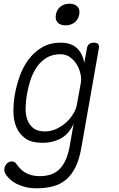

<svg xmlns="http://www.w3.org/2000/svg" viewBox="-20 -789 640 1030"><path d="M375 -125Q366 -105 352 -86Q338 -67 317 -53Q296 -39 268.5 -31Q241 -23 206 -23Q149 -23 116 -46.5Q83 -70 67.5 -107.5Q52 -145 52 -191.5Q52 -238 60 -284Q68 -329 85 -378Q102 -427 131.5 -467.5Q161 -508 204 -534Q247 -560 306 -560Q361 -560 392 -531.5Q423 -503 432 -452L446 -528Q448 -544 457.5 -552Q467 -560 484 -560Q501 -560 507 -552Q513 -544 510 -528L417 0Q406 65 385 107.5Q364 150 334 175Q304 200 264.5 210.5Q225 221 176 221Q143 221 117 214.5Q91 208 70.5 198Q50 188 36 175Q22 162 13 150Q7 141 4.5 132Q2 123 4 114Q5 107 8.5 100Q12 93 17 88Q22 83 29 80Q36 77 44 77Q51 77 57 80Q63 83 69 92Q77 103 88 115Q99 127 114 136Q129 145 148.5 150.5Q168 156 193 156Q221 156 246.5 149Q272 142 293 124Q314 106 329 76Q344 46 353 0ZM221 -84Q252 -84 281 -97Q310 -110 333.5 -131Q357 -152 373 -178.5Q389 -205 393 -231L413 -341Q418 -366 411.5 -394Q405 -422 390.5 -445Q376 -468 354.5 -483Q333 -498 305 -498Q260 -498 228 -478Q196 -458 175.5 -426.5Q155 -395 143 -358Q131 -321 125 -286Q119 -251 117.5 -215Q116 -179 125.5 -150Q135 -121 157.5 -102.5Q180 -84 221 -84ZM332 -653Q303 -653 289 -668.5Q275 -684 280 -711Q285 -738 304.5 -753.5Q324 -769 353 -769Q381 -769 395.5 -753.5Q410 -738 405 -711Q400 -684 380 -668.5Q360 -653 332 -653Z"/></svg>

Font: Maple Mono NL ExtraLight
Style: Italic
Weight: 275
Italic angle: -10°
Monospace: yes
Designer: subframe7536
Version: Version 7.000